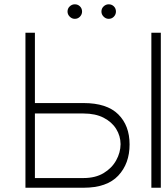

<svg xmlns="http://www.w3.org/2000/svg" viewBox="-20 -881 790 901"><path d="M143.8 -397.4H372.2Q481.5 -397.4 534.8 -344.6Q588.1 -291.9 588.1 -203.1Q588.1 -113.3 534.8 -56.6Q481.5 0 372.2 0H99.4V-727.3H143.8ZM143.8 -348.4V-45.5H372.2Q427.6 -45.5 466.3 -68.7Q505 -92 525.2 -128.6Q545.5 -165.1 545.8 -204.5Q545.5 -243.3 525.2 -275.9Q505 -308.6 466.3 -328.5Q427.6 -348.4 372.2 -348.4ZM734.7 -727.3V0H690.3V-727.3ZM331 -792.6Q317.5 -792.6 307.2 -802.9Q296.9 -813.2 296.9 -826.7Q296.9 -841.3 307.2 -851Q317.5 -860.8 331 -860.8Q345.5 -860.8 355.3 -851Q365.1 -841.3 365.1 -826.7Q365.1 -813.2 355.3 -802.9Q345.5 -792.6 331 -792.6ZM490.1 -792.6Q476.6 -792.6 466.3 -802.9Q456 -813.2 456 -826.7Q456 -841.3 466.3 -851Q476.6 -860.8 490.1 -860.8Q504.6 -860.8 514.4 -851Q524.1 -841.3 524.1 -826.7Q524.1 -813.2 514.4 -802.9Q504.6 -792.6 490.1 -792.6Z"/></svg>

Font: Inter Extra Light BETA
Style: Regular
Weight: 200
Designer: Rasmus Andersson
Foundry: rsms
Version: Version 3.011;git-f93a4a705